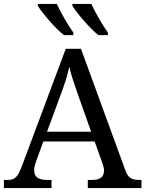

<svg xmlns="http://www.w3.org/2000/svg" viewBox="-20 -964 745 984"><path d="M307 -784H356V-797C328 -835 292 -899 271 -944H174V-934C195 -899 262 -820 307 -784ZM484 -784H533V-797C505 -835 469 -899 448 -944H351V-934C372 -899 439 -820 484 -784ZM0 0H244V-42H221C177 -42 155 -57 155 -91C155 -102 158 -118 164 -134L202 -239H465L505 -127C510 -112 513 -101 513 -90C513 -57 493 -42 453 -42H430V0H705V-42H692C653 -42 636 -53 621 -95L395 -714H317L95 -120C71 -56 58 -42 19 -42H0ZM221 -289 289 -473C312 -535 325 -574 335 -622C346 -574 364 -523 385 -464L447 -289Z"/></svg>

Font: Noto Serif Thai
Style: Regular
Weight: 400
Designer: Monotype Design Team
Foundry: Monotype Imaging Inc.
Version: Version 1.901